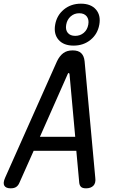

<svg xmlns="http://www.w3.org/2000/svg" viewBox="-45 -1014 665 1044"><path d="M386 -19 370 -194H138L60 -19Q54 -5 43 2.5Q32 10 13 10Q-13 10 -21.5 -4.5Q-30 -19 -17 -48L265 -681Q279 -710 299 -725Q319 -740 350 -740Q381 -740 396.5 -725Q412 -710 415 -681L473 -48Q477 -19 463 -4.5Q449 10 423 10Q404 10 396 2.5Q388 -5 386 -19ZM364 -270 333 -611Q332 -617 328.5 -617Q325 -617 323 -611L172 -270ZM355 -766Q301 -766 273.5 -797.5Q246 -829 255 -880Q264 -931 302.5 -962.5Q341 -994 395 -994Q449 -994 476.5 -962.5Q504 -931 495 -880Q486 -829 447.5 -797.5Q409 -766 355 -766ZM364 -819Q391 -819 410.5 -835.5Q430 -852 435 -880Q440 -908 426.5 -925Q413 -942 386 -942Q359 -942 339.5 -925Q320 -908 315 -880Q310 -852 323.5 -835.5Q337 -819 364 -819Z"/></svg>

Font: Maple Mono Normal NL
Style: Italic
Weight: 400
Italic angle: -10°
Monospace: yes
Designer: subframe7536
Version: Version 7.000